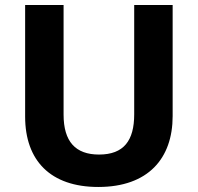

<svg xmlns="http://www.w3.org/2000/svg" viewBox="-20 -734 787 764"><path d="M667 -272V-714H514V-279C514 -175 473 -119 374 -119C280 -119 233 -171 233 -278V-714H80V-270C80 -95 181 10 371 10C570 10 667 -104 667 -272Z"/></svg>

Font: Noto Sans Canadian Aboriginal
Style: Bold
Weight: 700
Designer: Monotype Design Team, Typotheque's Kevin King
Foundry: Monotype Imaging Inc.
Version: Version 2.004